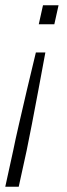

<svg xmlns="http://www.w3.org/2000/svg" viewBox="-26 -530 255 728"><path d="M121 -438 137 -510H196L180 -438ZM-6 178 24 41Q32 1 46 -59.5Q60 -120 76.5 -191Q93 -262 110 -331H146Q133 -262 120 -191Q107 -120 95 -59.5Q83 1 75 41L45 178Z"/></svg>

Font: Saira ExtraLight
Style: Italic
Weight: 200
Italic angle: -12°
Designer: Hector Gatti with collaboration of the Omnibus-Type team
Foundry: Omnibus-Type
Version: Version 1.100; ttfautohint (v1.8.3)